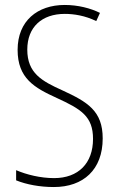

<svg xmlns="http://www.w3.org/2000/svg" viewBox="-20 -744 479 774"><path d="M394 -186C394 -297 333 -333 231 -380C149 -417 90 -449 90 -544C90 -635 149 -688 241 -688C278 -688 323 -681 368 -659L383 -692C345 -711 294 -724 241 -724C131 -724 51 -660 51 -543C51 -428 119 -390 209 -349C307 -304 355 -275 355 -184C355 -86 296 -26 198 -26C143 -26 87 -40 45 -58V-17C87 0 141 10 197 10C316 10 394 -60 394 -186Z"/></svg>

Font: Noto Sans Devanagari UI Condensed ExtraLight
Style: Regular
Weight: 200
Width: 3
Designer: Jelle Bosma - Monotype Design Team
Foundry: Monotype Imaging Inc.
Version: Version 2.004